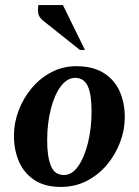

<svg xmlns="http://www.w3.org/2000/svg" viewBox="-20 -727 547 757"><path d="M219 10Q157 10 116 -17Q75 -44 55 -89.5Q35 -135 35 -192Q35 -243 53.5 -291.5Q72 -340 105 -379.5Q138 -419 183 -442.5Q228 -466 280 -466Q346 -466 388.5 -439.5Q431 -413 451.5 -367.5Q472 -322 472 -264Q472 -216 454 -167.5Q436 -119 403 -79Q370 -39 323.5 -14.5Q277 10 219 10ZM232 -37Q264 -37 288.5 -72Q313 -107 327 -164.5Q341 -222 341 -288Q341 -355 326 -387.5Q311 -420 276 -420Q245 -420 220 -387Q195 -354 180.5 -297.5Q166 -241 166 -172Q166 -110 180.5 -73.5Q195 -37 232 -37ZM295 -530 152 -644Q132 -660 130.5 -676Q129 -692 131 -707H228L315 -530Z"/></svg>

Font: Spectral
Style: Bold Italic
Weight: 700
Italic angle: -10°
Designer: Jean-Baptiste Levee
Foundry: Production Type
Version: Version 2.001